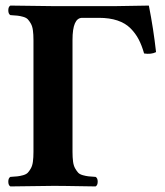

<svg xmlns="http://www.w3.org/2000/svg" viewBox="-20 -667 591 689"><path d="M335 -603H274.9Q240.2 -603 240.2 -523.9V-122.1Q240.2 -101.6 242.2 -86.9Q244.1 -72.3 249.8 -62.5Q255.4 -52.7 260.7 -47.1Q266.1 -41.5 277.3 -38.3Q288.6 -35.2 297.6 -34.2Q306.6 -33.2 323.2 -32.2Q330.6 -27.8 330.6 -15.1Q330.6 -2.4 323.2 2L258.8 1Q226.6 0.5 207.5 0.2Q188.5 0 170.9 0L17.1 2Q9.8 -2.4 9.8 -15.1Q9.8 -27.8 17.1 -32.2Q33.7 -33.2 42.7 -34.2Q51.8 -35.2 63 -38.3Q74.2 -41.5 79.6 -47.1Q85 -52.7 90.6 -62.5Q96.2 -72.3 98.1 -86.9Q100.1 -101.6 100.1 -122.1V-522.9Q100.1 -543.5 98.1 -558.1Q96.2 -572.8 90.6 -582.5Q85 -592.3 79.6 -597.9Q74.2 -603.5 63 -606.7Q51.8 -609.9 42.7 -610.8Q33.7 -611.8 17.1 -612.8Q9.8 -617.2 9.8 -629.9Q9.8 -642.6 17.1 -647Q131.8 -645 170.9 -645H394L514.2 -647Q530.8 -563 540 -480Q522.5 -471.2 497.1 -475.1Q488.8 -504.4 477.5 -525.9Q466.3 -547.4 448 -565.7Q429.7 -584 401.4 -593.5Q373 -603 335 -603Z"/></svg>

Font: Linux Libertine G
Style: Bold
Weight: 700
Designer: Philipp H. Poll
Foundry: Philipp H. Poll
Version: Version 5.0.3